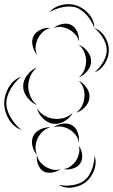

<svg xmlns="http://www.w3.org/2000/svg" viewBox="-110 -818 537 912"><path d="M125 -760Q148 -787 185 -795Q222 -803 256 -791Q289 -779 313.5 -750Q338 -721 338 -685Q326 -719 302.5 -745.5Q279 -772 253 -782Q226 -791 191 -784.5Q156 -778 125 -760ZM145 -685Q161 -699 186 -704Q211 -709 229 -699Q248 -689 257.5 -665.5Q267 -642 264 -621Q260 -642 246.5 -656Q233 -670 218 -678Q203 -686 184 -689.5Q165 -693 145 -685ZM66 -558Q51 -574 45 -600Q39 -626 49 -646Q59 -666 83 -677Q107 -688 129 -685Q108 -680 93 -665.5Q78 -651 70 -635Q62 -619 59.5 -598.5Q57 -578 66 -558ZM338 -685Q369 -674 388 -643.5Q407 -613 407 -580Q407 -547 388.5 -516.5Q370 -486 339 -474Q364 -496 380.5 -524.5Q397 -553 397 -580Q397 -607 380.5 -635.5Q364 -664 338 -685ZM264 -605Q287 -597 305 -574.5Q323 -552 323 -528Q323 -503 305 -481Q287 -459 264 -450Q283 -466 291 -487Q299 -508 299 -528Q299 -547 291 -568.5Q283 -590 264 -605ZM66 -319Q40 -329 20 -354.5Q0 -380 0 -408Q0 -437 20 -462.5Q40 -488 66 -498Q44 -480 34 -455.5Q24 -431 24 -408Q24 -386 34 -361.5Q44 -337 66 -319ZM-9 -201Q-46 -215 -68 -251.5Q-90 -288 -90 -328Q-90 -367 -68 -404Q-46 -441 -9 -454Q-40 -429 -60 -394Q-80 -359 -80 -328Q-80 -296 -60 -261.5Q-40 -227 -9 -201ZM264 -434Q286 -424 301.5 -401Q317 -378 315 -354Q313 -330 294 -309.5Q275 -289 252 -283Q271 -297 280.5 -317Q290 -337 291 -356Q293 -375 287 -396.5Q281 -418 264 -434ZM236 -283Q224 -259 197.5 -243Q171 -227 144 -230Q117 -233 94.5 -255Q72 -277 66 -303Q81 -280 103 -268Q125 -256 147 -254Q168 -251 192.5 -257.5Q217 -264 236 -283ZM145 -213Q162 -227 187.5 -230.5Q213 -234 232 -223Q251 -212 259.5 -187.5Q268 -163 264 -142Q261 -163 248 -178.5Q235 -194 220 -203Q205 -212 185.5 -216Q166 -220 145 -213ZM66 -82Q50 -99 44 -125Q38 -151 48 -172Q58 -193 82.5 -204Q107 -215 129 -213Q107 -207 92 -192.5Q77 -178 69 -161Q61 -145 59 -124Q57 -103 66 -82ZM264 -126Q277 -109 280 -84.5Q283 -60 272 -43Q260 -25 236.5 -17.5Q213 -10 193 -15Q213 -18 228 -30Q243 -42 252 -56Q260 -69 265 -87.5Q270 -106 264 -126ZM177 -15Q161 -2 136.5 1.5Q112 5 95 -5Q78 -16 70 -39Q62 -62 66 -82Q69 -62 81 -48Q93 -34 107 -26Q121 -17 139.5 -12.5Q158 -8 177 -15ZM339 -78Q350 -46 337.5 -11Q325 24 299 46Q272 67 235.5 72.5Q199 78 169 60Q203 67 237 61Q271 55 292 38Q314 20 326 -12Q338 -44 339 -78Z"/></svg>

Font: Rubik Puddles
Style: Regular
Weight: 400
Designer: Hubert and Fischer, NaN
Foundry: Hubert and Fischer, NaN
Version: Version 2.200